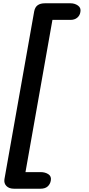

<svg xmlns="http://www.w3.org/2000/svg" viewBox="-20 -792 541 1168"><path d="M65 356Q35 356 19 339.5Q3 323 7 298L188 -723Q193 -749 209.5 -760.5Q226 -772 253 -772H409Q435 -772 454.5 -758Q474 -744 469 -719Q466 -698 450 -684.5Q434 -671 409 -671H299L135 255H227Q255 255 274.5 268Q294 281 289 307Q285 329 269.5 342.5Q254 356 227 356Z"/></svg>

Font: Edu VIC WA NT Beginner
Style: Bold
Weight: 700
Designer: Tina and Corey Anderson
Foundry: Google for Education
Version: Version 1.003